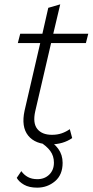

<svg xmlns="http://www.w3.org/2000/svg" viewBox="-20 -655 426 883"><path d="M212 9Q142 9 109.5 -31.5Q77 -72 93 -146L165 -457H62L73 -500H175L202 -619L257 -635L225 -500H386L375 -457H215L142 -143Q130 -89 151.5 -62Q173 -35 219 -35Q244 -35 264 -42Q284 -49 301 -61L312 -20Q270 9 212 9ZM161 -4 193 -17Q228 2 248 29.5Q268 57 268 94Q268 149 233 178.5Q198 208 151 208Q114 208 90.5 194.5Q67 181 57 163L78 132Q90 149 108 159Q126 169 152 169Q185 169 206.5 148Q228 127 228 93Q228 62 211 39Q194 16 161 -4Z"/></svg>

Font: Work Sans Light
Style: Italic
Weight: 300
Italic angle: -13°
Designer: Wei Huang
Foundry: Wei Huang
Version: Version 2.010; ttfautohint (v1.8.3)